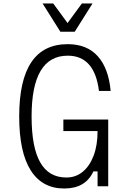

<svg xmlns="http://www.w3.org/2000/svg" viewBox="-20 -1067 740 1100"><path d="M348 13Q222 13 156 -91Q90 -195 90 -400Q90 -814 368 -814Q478 -814 540 -745Q602 -676 614 -546H547Q522 -748 368 -748Q161 -748 161 -400Q161 -223 210.5 -136.5Q260 -50 360 -50Q414 -50 454 -83Q494 -116 516.5 -175.5Q539 -235 539 -316H343V-382H600V0H539V-85H515Q470 13 348 13ZM510 -1047 408 -885H326L224 -1047H285L367 -935L449 -1047Z"/></svg>

Font: Martian Mono ExtraLight
Style: Regular
Weight: 200
Monospace: yes
Designer: Roman Shamin
Foundry: Evil Martians
Version: Version 1.000; ttfautohint (v1.8.4.7-5d5b)